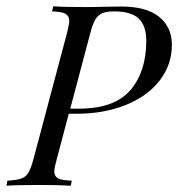

<svg xmlns="http://www.w3.org/2000/svg" viewBox="-47 -591 567 611"><path d="M500 -448.4Q500 -385.5 461.7 -335.5Q423.4 -285.5 354 -257.3Q284.7 -229 196 -229H171.8L133.9 -85.5Q132.3 -79.8 129 -66.5Q125.8 -53.2 125.8 -45.2Q125.8 -29.8 137.9 -23.4Q150 -16.9 181.5 -16.1L178.2 0Q141.1 -2.4 78.2 -2.4Q7.3 -2.4 -26.6 0L-23.4 -16.1Q5.6 -17.7 20.2 -22.6Q34.7 -27.4 43.1 -41.1Q51.6 -54.8 59.7 -85.5L166.1 -485.5Q173.4 -514.5 173.4 -524.2Q173.4 -540.3 161.3 -547.2Q149.2 -554 118.5 -554.8L122.6 -571Q154.8 -568.5 221.8 -568.5Q260.5 -568.5 279.8 -569.4L339.5 -570.2Q418.5 -570.2 459.3 -537.5Q500 -504.8 500 -448.4ZM418.5 -461.3Q418.5 -508.9 394.4 -531.9Q370.2 -554.8 316.1 -554.8Q291.9 -554.8 278.2 -548.8Q264.5 -542.7 256 -528.2Q247.6 -513.7 240.3 -485.5L176.6 -245.2H204Q316.9 -245.2 367.7 -304Q418.5 -362.9 418.5 -461.3Z"/></svg>

Font: Playfair Display SC
Style: Italic
Weight: 400
Italic angle: -14°
Designer: Claus Eggers Sørensen
Foundry: Claus Eggers Sørensen
Version: Version 1.202; ttfautohint (v1.6)